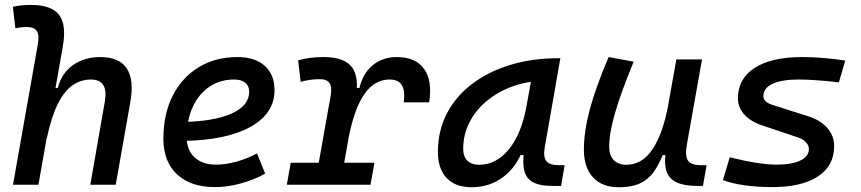

<svg xmlns="http://www.w3.org/2000/svg" viewBox="-20 -763 3556 793"><path d="M353 0 413.1 -344.2Q420.9 -389.2 406.5 -411.9Q392.1 -434.6 355 -434.6Q314.9 -434.6 280.8 -411.6Q246.6 -388.7 219.5 -335.2Q192.4 -281.7 172.9 -190.4L197.3 -399.9H218.8Q234.4 -460.9 281.5 -494.1Q328.6 -527.3 394 -527.3Q472.7 -527.3 503.7 -480.2Q534.7 -433.1 518.1 -340.3L458 0ZM33.7 0 136.2 -579.6Q143.1 -617.2 132.3 -634.3Q121.6 -651.4 91.8 -651.4Q79.6 -651.4 67.6 -650.1Q55.7 -648.9 43.5 -646L33.2 -734.9Q51.8 -739.3 70.3 -741Q88.9 -742.7 107.4 -742.7Q192.4 -742.7 223.9 -701.7Q255.4 -660.6 239.3 -569.8L138.7 0Z M872.6 -83Q911.6 -83 956.1 -95.2Q1000.5 -107.4 1041.5 -129.4L1075.2 -45.9Q1027.3 -19.5 972.7 -4.9Q918 9.8 868.2 9.8Q767.6 9.8 711.2 -43Q654.8 -95.7 654.8 -189.9Q654.8 -291.5 693.1 -367.2Q731.4 -442.9 800.3 -485.1Q869.1 -527.3 960.9 -527.3Q1033.2 -527.3 1073.5 -491.2Q1113.8 -455.1 1113.8 -390.6Q1113.8 -294.9 1015.9 -239.7Q918 -184.6 742.7 -181.2L732.4 -259.3Q863.3 -261.2 936.3 -293.9Q1009.3 -326.7 1009.3 -384.3Q1009.3 -407.7 993.2 -421.1Q977.1 -434.6 947.3 -434.6Q889.2 -434.6 845 -404.8Q800.8 -375 776.1 -321.3Q751.5 -267.6 751 -195.8Q751.5 -142.6 783.7 -112.8Q815.9 -83 872.6 -83Z M1280.3 0 1345.2 -364.7Q1352.1 -402.3 1341.3 -419.2Q1330.6 -436 1300.8 -436Q1259.8 -436 1221.7 -424.8L1211.4 -513.7Q1233.4 -520.5 1259.8 -523.9Q1286.1 -527.3 1316.4 -527.3Q1401.4 -527.3 1433.1 -486.3Q1464.8 -445.3 1448.7 -355L1385.3 0ZM1164.6 0 1180.7 -90.8H1526.4L1510.3 0ZM1418.9 -190.4 1443.4 -399.9H1464.8Q1479 -460.9 1520 -494.1Q1561 -527.3 1618.7 -527.3Q1696.8 -527.3 1731.7 -478.3Q1766.6 -429.2 1752.4 -340.3H1647.5Q1653.8 -388.2 1639.6 -411.4Q1625.5 -434.6 1589.4 -434.6Q1552.2 -434.6 1520.3 -411.6Q1488.3 -388.7 1462.6 -335.2Q1437 -281.7 1418.9 -190.4Z M1927.2 10.3Q1860.8 10.3 1824.7 -27.8Q1788.6 -65.9 1788.6 -135.3Q1788.6 -223.1 1825.9 -294.7Q1863.3 -366.2 1930.7 -417Q1998 -467.8 2088.4 -495.1Q2178.7 -522.5 2284.7 -522.5H2294.4L2230 -154.8Q2223.1 -115.7 2236.1 -98.1Q2249 -80.6 2292 -80.6H2312L2297.4 4.9H2262.7Q2225.1 4.9 2200 -2.7Q2174.8 -10.3 2160.9 -26.6Q2147 -43 2143.1 -69.8Q2139.2 -96.7 2144 -135.3L2172.4 -122.6H2115.7L2141.6 -150.9Q2114.7 -74.2 2058.6 -32Q2002.4 10.3 1927.2 10.3ZM1959 -82.5Q2029.3 -82.5 2081.5 -146Q2133.8 -209.5 2154.8 -325.7L2180.2 -467.3L2219.7 -429.7Q2151.4 -426.8 2092 -404.3Q2032.7 -381.8 1988 -344Q1943.4 -306.2 1918.2 -256.1Q1893.1 -206.1 1893.1 -147.5Q1893.1 -116.2 1910.4 -99.4Q1927.7 -82.5 1959 -82.5Z M2535.2 10.3Q2466.8 10.3 2429.2 -30.5Q2391.6 -71.3 2391.6 -145Q2391.6 -219.7 2415.8 -310.3Q2439.9 -400.9 2493.7 -527.3L2597.2 -508.3Q2543.9 -378.9 2520 -295.7Q2496.1 -212.4 2496.1 -157.2Q2496.1 -121.6 2514.6 -102.1Q2533.2 -82.5 2566.9 -82.5Q2631.8 -82.5 2674.3 -145.3Q2716.8 -208 2739.3 -325.7L2730.5 -122.6H2698.2L2726.1 -146Q2709 -98.1 2687 -63Q2665 -27.8 2629.6 -8.8Q2594.2 10.3 2535.2 10.3ZM2860.4 4.9Q2807.6 4.9 2776.4 -9Q2745.1 -22.9 2733.9 -52.7Q2722.7 -82.5 2729 -129.9L2723.1 -234.9L2773.4 -517.6H2879.4L2816.9 -165.5Q2808.6 -118.7 2821.5 -99.6Q2834.5 -80.6 2877.4 -80.6H2898.4L2883.3 4.9Z M3169.4 9.8Q3106 9.8 3052.7 2Q2999.5 -5.9 2965.8 -19.5L2994.1 -113.3Q3050.8 -99.1 3100.8 -91.1Q3150.9 -83 3186 -83Q3250 -83 3285.4 -99.9Q3320.8 -116.7 3320.8 -147.5Q3320.8 -162.6 3308.8 -175.5Q3296.9 -188.5 3274.4 -195.8L3127.9 -245.1Q3079.6 -261.2 3053.7 -290.5Q3027.8 -319.8 3027.8 -356.4Q3027.8 -438 3096.9 -482.7Q3166 -527.3 3292.5 -527.3Q3336.9 -527.3 3383.5 -523.4Q3430.2 -519.5 3471.2 -512.7L3444.8 -422.9Q3398.9 -428.2 3355.2 -431.4Q3311.5 -434.6 3277.8 -434.6Q3208.5 -434.6 3170.7 -416.7Q3132.8 -398.9 3132.8 -366.2Q3132.8 -354.5 3142.1 -345Q3151.4 -335.4 3169.4 -330.1L3318.4 -282.7Q3370.1 -266.1 3397.7 -233.6Q3425.3 -201.2 3425.3 -159.2Q3425.3 -78.6 3358.4 -34.4Q3291.5 9.8 3169.4 9.8Z"/></svg>

Font: Cascadia Code PL
Style: Italic
Weight: 400
Italic angle: -10°
Monospace: yes
Designer: Aaron Bell
Foundry: Saja Typeworks
Version: Version 2404.023